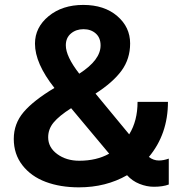

<svg xmlns="http://www.w3.org/2000/svg" viewBox="-20 -765 780 796"><path d="M307.1 11.7Q230 11.7 169.4 -11Q108.9 -33.7 73 -79.8Q37.1 -126 37.1 -189Q37.1 -252.4 78.1 -300.5Q119.1 -348.6 205.6 -400.4Q125 -502.4 125 -584Q125 -651.4 181.6 -698Q238.3 -744.6 325.2 -744.6Q412.1 -744.6 465.8 -698.7Q519.5 -652.8 519.5 -585Q519.5 -521 484.1 -472.4Q448.7 -423.8 376 -377L515.6 -208Q550.3 -263.7 550.3 -342.8H676.3Q676.3 -209 597.2 -114.3Q616.2 -99.6 638.7 -99.6Q657.7 -99.6 679.7 -107.4V0Q654.8 9.3 617.7 9.3Q588.4 9.3 558.3 -2.7Q528.3 -14.6 506.8 -38.6Q418.9 11.7 307.1 11.7ZM252.9 -577.1Q252.9 -531.2 308.6 -459.5Q397 -516.1 397 -576.7Q397 -608.4 377 -626.2Q356.9 -644 326.2 -644Q295.4 -644 274.2 -626.2Q252.9 -608.4 252.9 -577.1ZM179.7 -195.8Q179.7 -153.8 217.3 -126.2Q254.9 -98.6 308.6 -98.6Q380.4 -98.6 432.6 -127.9L274.9 -316.4Q225.1 -284.7 202.4 -257.3Q179.7 -230 179.7 -195.8Z"/></svg>

Font: Epilogue
Style: Bold
Weight: 700
Designer: Tyler Finck
Foundry: Etcetera Type Co
Version: Version 2.112